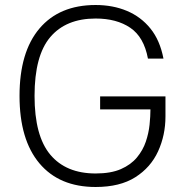

<svg xmlns="http://www.w3.org/2000/svg" viewBox="-20 -737 736 767"><path d="M581 -300H380V-352H641V-272Q641 -197 611.5 -132.5Q582 -68 520.5 -29Q459 10 362 10Q217 10 137.5 -84.5Q58 -179 58 -354Q58 -529 137.5 -623Q217 -717 362 -717Q431 -717 487 -693.5Q543 -670 581 -623Q619 -576 633 -503H571Q555 -589 500.5 -626Q446 -663 362 -663Q244 -663 181 -589Q118 -515 118 -354Q118 -194 181 -119Q244 -44 362 -44Q423 -44 463 -61.5Q503 -79 527 -108Q551 -137 562.5 -171Q574 -205 577.5 -239Q581 -273 581 -300Z"/></svg>

Font: 42dot Sans Light Light
Style: Regular
Weight: 300
Version: Version 1.000